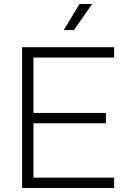

<svg xmlns="http://www.w3.org/2000/svg" viewBox="-20 -944 645 964"><path d="M91 0V-707H553V-655H148V-377H512V-325H148V-52H553V0ZM300 -793 379 -924H443L351 -793Z"/></svg>

Font: Onest ExtraLight
Style: Regular
Weight: 250
Designer: Dmitri Voloshin, Andrey Kudryavtsev
Foundry: Dmitri Voloshin, Andrey Kudryavtsev
Version: Version 1.000;gftools[0.9.33]